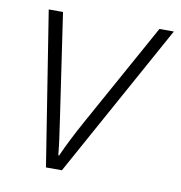

<svg xmlns="http://www.w3.org/2000/svg" viewBox="-66 -592 614 653"><g transform="rotate(10 241.5 -265.5)"><path d="M50.8 -530.8H100.1L152.8 -171.9Q165 -91.8 168.9 -47.9H171.9Q196.3 -103 234.9 -172.9L433.1 -530.8H482.9L189.9 0H134.8Z"/></g></svg>

Font: Open Sans Hebrew Light
Style: Italic
Weight: 300
Italic angle: -12°
Foundry: Ascender Corporation, Yanek Iontef
Version: Version 2.001;PS 002.001;hotconv 1.0.70;makeotf.lib2.5.58329